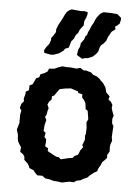

<svg xmlns="http://www.w3.org/2000/svg" viewBox="-55 -817 624 875"><g transform="rotate(5 257.0 -379.0)"><path d="M262 16 241 13 224 12 203 6 185 4 170 -7H147L134 -20L129 -28L108 -37L105 -46L99 -56L82 -72L81 -86L74 -97L60 -107L62 -128L54 -140L46 -154L44 -165L43 -183L36 -207L45 -237V-264V-276L49 -295L41 -306L46 -325L57 -338L55 -351L61 -371V-382L75 -390L76 -412L90 -419L97 -434L103 -447L117 -453L121 -467L139 -474L152 -482L158 -496L183 -498L198 -505L218 -512L233 -510H257L282 -507L300 -512L315 -502H328L351 -495L361 -485L377 -480L390 -471L399 -461L409 -452L421 -434L425 -419L427 -411L444 -394L440 -379L452 -370L460 -356L458 -343L463 -326L470 -308L465 -293L466 -272L473 -261L471 -231L470 -208L473 -194L467 -178L465 -164L466 -144L456 -127L457 -114L448 -104L436 -92L431 -79L422 -64L417 -49L404 -42L387 -29L374 -16L355 -8L346 -2L327 2L315 10L296 9L280 12ZM247 -89 280 -97 300 -100 309 -110 324 -117 332 -137 344 -153 339 -162 344 -174 349 -188 348 -207 351 -214 352 -244 349 -267 356 -281 355 -289 350 -320 340 -327 337 -353 329 -368 320 -377 319 -393 300 -397 299 -404 265 -415 238 -412 214 -407 201 -389 192 -376 182 -371V-357L171 -346L165 -332L172 -316L168 -304L165 -286L159 -275L166 -262L160 -237L158 -211L168 -203L164 -184L173 -174V-160L171 -142L185 -134V-121L212 -106L226 -99L237 -98ZM160 -560 130 -566 128 -578 137 -593 149 -608 156 -627 155 -635 166 -650 174 -663 175 -671V-678L183 -699L194 -718L200 -730L208 -747L216 -760L225 -768L237 -774L269 -771L281 -770L296 -771L311 -768V-758L307 -743L299 -726L298 -706L289 -695L282 -685L276 -670L266 -659L259 -642L248 -629L244 -616L239 -599L223 -593L216 -583L205 -575L196 -569L184 -565L173 -561ZM304 -554 279 -569 281 -582 283 -595 290 -608 292 -624 306 -643 310 -657 317 -664 321 -678 327 -690 334 -707 343 -723 349 -738 354 -747 363 -759 372 -768 384 -774 421 -773 431 -772 446 -771 464 -756 465 -747 461 -729 452 -720 441 -713 444 -701 427 -688 417 -670 413 -664 407 -646 397 -633 384 -622 379 -611 374 -592 367 -583 353 -569 342 -564 330 -559 317 -558Z"/></g></svg>

Font: Winky Rough Medium
Style: Regular
Weight: 500
Designer: Simon Atzbach
Foundry: typofactur
Version: Version 1.206; ttfautohint (v1.8.4.7-5d5b)